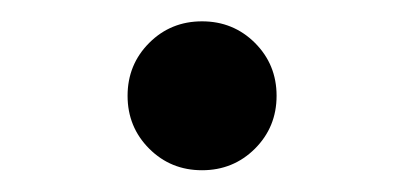

<svg xmlns="http://www.w3.org/2000/svg" viewBox="-20 -436 379 180"><path d="M99.6 -346.2Q99.6 -375.5 119.9 -395.8Q140.1 -416 169.4 -416Q198.7 -416 219 -395.8Q239.3 -375.5 239.3 -346.2Q239.3 -316.9 219 -296.6Q198.7 -276.4 169.4 -276.4Q140.1 -276.4 119.9 -296.6Q99.6 -316.9 99.6 -346.2Z"/></svg>

Font: Kanchenjunga Medium
Style: Regular
Weight: 500
Version: Version 2.001